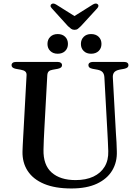

<svg xmlns="http://www.w3.org/2000/svg" viewBox="-20 -1051 785 1088"><path d="M589 -294.5 571.5 -613Q570.5 -631.5 561.5 -641.8Q552.5 -652 532.5 -656L505 -661Q491 -664 486 -669Q481 -674 481 -682Q481 -690 487.5 -695Q494 -700 505.5 -700H683.5Q695.5 -700 701.8 -695Q708 -690 708 -682Q708 -674 702.5 -669Q697 -664 683.5 -661L658 -656.5Q634.5 -651.5 626.2 -640Q618 -628.5 619.5 -610.5L637 -293.5Q639 -268.5 640.2 -244.5Q641.5 -220.5 642 -194.5Q644.5 -133 616 -85.2Q587.5 -37.5 529.5 -10.2Q471.5 17 384.5 17Q292 17 230 -9Q168 -35 137 -82.2Q106 -129.5 107.5 -193Q107.5 -206.5 108.8 -227Q110 -247.5 111.2 -271.8Q112.5 -296 114 -321.5L130.5 -624Q131.5 -638.5 123.2 -645.8Q115 -653 97.5 -656L69.5 -661Q45.5 -666 45.5 -681.5Q45.5 -690 52 -695Q58.5 -700 70.5 -700H307Q318.5 -700 325 -695Q331.5 -690 331.5 -681.5Q331.5 -674 326 -669Q320.5 -664 307 -661L279 -656Q263.5 -653.5 256.2 -646.5Q249 -639.5 248 -625L231.5 -323.5Q229.5 -287 228.2 -257.5Q227 -228 226.5 -203Q224.5 -116 273 -73.2Q321.5 -30.5 408 -30.5Q467 -30.5 509 -50.2Q551 -70 573 -106.5Q595 -143 593.5 -194.5Q592.5 -228.5 591.2 -251.5Q590 -274.5 589 -294.5ZM307 -746.5Q281 -746.5 265 -762Q249 -777.5 249 -802Q249 -827 265 -842.5Q281 -858 307 -858Q333.5 -858 349.2 -842.5Q365 -827 365 -802Q365 -777.5 349.2 -762Q333.5 -746.5 307 -746.5ZM496 -746.5Q470 -746.5 454.2 -762Q438.5 -777.5 438.5 -802Q438.5 -826.5 454.2 -842.2Q470 -858 496 -858Q523 -858 539 -842.5Q555 -827 555 -802Q555 -777.5 539 -762Q523 -746.5 496 -746.5ZM422 -947.5 298.5 -1025Q281.5 -1035.5 271.5 -1027.5Q267 -1024.5 266.5 -1018.2Q266 -1012 273 -1004.5L365 -903Q375 -893.5 383 -887.8Q391 -882 402.5 -882Q414 -882 421.5 -887.8Q429 -893.5 438.5 -903L531.5 -1004.5Q538 -1012 537.8 -1018.2Q537.5 -1024.5 533 -1027.5Q523 -1035.5 505.5 -1025L382 -947.5Z"/></svg>

Font: Fraunces 10pt
Style: Regular
Weight: 400
Version: Version 1.000;[b76b70a41]